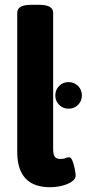

<svg xmlns="http://www.w3.org/2000/svg" viewBox="-20 -774 362 802"><path d="M189 8Q52 8 52 -140V-721Q52 -737 66 -745.5Q80 -754 113 -754H141Q173 -754 187.5 -745.5Q202 -737 202 -721V-152Q202 -130 208.5 -120Q215 -110 232 -110Q246 -110 253.5 -113.5Q261 -117 269 -117Q277 -117 283 -101.5Q289 -86 292.5 -67.5Q296 -49 296 -40Q296 -26 279.5 -15Q263 -4 238.5 2Q214 8 189 8ZM266 -320Q243 -320 227 -336Q211 -352 211 -375Q211 -399 227 -415Q243 -431 266 -431Q290 -431 306 -415Q322 -399 322 -375Q322 -352 306 -336Q290 -320 266 -320Z"/></svg>

Font: Asap Semi Condensed
Style: Bold
Weight: 700
Width: 4
Designer: Pablo Cosgaya
Foundry: Omnibus-Type
Version: Version 3.001; ttfautohint (v1.8.4.7-5d5b)